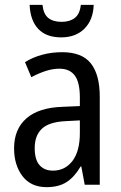

<svg xmlns="http://www.w3.org/2000/svg" viewBox="-20 -761 500 791"><path d="M236 -546Q318 -546 354.5 -499.5Q391 -453 391 -363V0H329L315 -75H312Q287 -32 254.5 -11Q222 10 172 10Q107 10 72.5 -35.5Q38 -81 38 -150Q38 -229 89 -273.5Q140 -318 239 -321L309 -324V-359Q309 -422 288 -450Q267 -478 225 -478Q197 -478 168 -468.5Q139 -459 109 -443L83 -505Q115 -525 154 -535.5Q193 -546 236 -546ZM252 -262Q183 -259 153 -231Q123 -203 123 -151Q123 -103 143 -80.5Q163 -58 198 -58Q248 -58 278.5 -98Q309 -138 309 -213V-265ZM366 -741Q364 -679 328 -643Q292 -607 232 -607Q171 -607 138 -641.5Q105 -676 102 -741H155Q159 -703 179 -687Q199 -671 234 -671Q267 -671 288 -687Q309 -703 313 -741Z"/></svg>

Font: Noto Sans Hebrew Condensed
Style: Regular
Weight: 400
Width: 3
Designer: Monotype Design Team
Foundry: Monotype Imaging Inc.
Version: Version 2.004; ttfautohint (v1.8.4.7-5d5b)